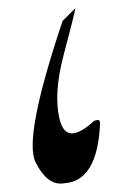

<svg xmlns="http://www.w3.org/2000/svg" viewBox="-20 -439 318 459"><path d="M134.3 -1Q93.8 6.8 64.9 -51.5Q36.1 -109.9 128.9 -386.7L129.4 -388.7L160.2 -419.4Q157.7 -403.8 132.3 -308.1Q106.9 -212.4 123.3 -151.1Q139.6 -89.8 204.6 -149.9Q214.4 -153.8 217.3 -150.9Q219.7 -148.4 219.2 -143.1Q212.9 -6.3 134.3 -1Z"/></svg>

Font: Aref Ruqaa
Style: Regular
Weight: 400
Designer: Abdullah Aref
Version: Version 1.002